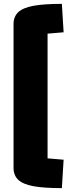

<svg xmlns="http://www.w3.org/2000/svg" viewBox="-20 -809 379 993"><path d="M300 -789 309 -642 226 -635V10L309 17L300 164Q207 164 153 154Q99 144 74.5 121Q50 98 50 59V-684Q50 -723 74.5 -746Q99 -769 153 -779Q207 -789 300 -789Z"/></svg>

Font: Changa Black
Style: Regular
Weight: 900
Designer: Eduardo Rodriguez Tunni
Foundry: Eduardo Rodriguez Tunni
Version: Version 2.001; ttfautohint (v1.5.10-5e6f)